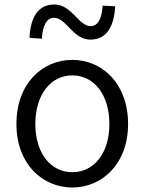

<svg xmlns="http://www.w3.org/2000/svg" viewBox="-20 -820 642 853"><path d="M301 13C433 13 549 -91 549 -269C549 -450 433 -554 301 -554C169 -554 53 -450 53 -269C53 -91 169 13 301 13ZM301 -55C204 -55 137 -141 137 -269C137 -398 204 -485 301 -485C399 -485 466 -398 466 -269C466 -141 399 -55 301 -55ZM382 -644C459 -644 487 -711 492 -792L436 -795C433 -742 417 -704 383 -704C328 -704 300 -800 221 -800C144 -800 115 -735 111 -652L166 -648C169 -703 186 -741 220 -741C275 -741 303 -644 382 -644Z"/></svg>

Font: Noto Sans JP DemiLight
Style: Regular
Weight: 350
Designer: Ryoko NISHIZUKA 西塚涼子 (kana, bopomofo & ideographs); Paul D. Hunt (Latin, Greek & Cyrillic); Sandoll Communications 산돌커뮤니
Foundry: Adobe
Version: Version 2.004;hotconv 1.0.118;makeotfexe 2.5.65603